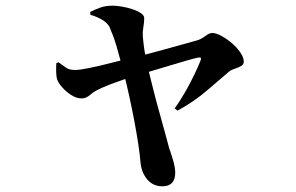

<svg xmlns="http://www.w3.org/2000/svg" viewBox="-20 -596 1040 675"><path d="M551 59Q518 59 497.5 34.5Q477 10 474 -25Q472 -50 466.5 -87Q461 -124 453 -166.5Q445 -209 435.5 -253Q426 -297 416 -336Q410 -359 403.5 -383.5Q397 -408 390.5 -430.5Q384 -453 377 -471.5Q370 -490 365 -501Q358 -515 340 -526Q322 -537 298 -544L297 -554Q315 -563 333 -569.5Q351 -576 376 -576Q389 -576 407.5 -573Q426 -570 444.5 -564Q463 -558 475 -550Q487 -542 487 -532Q487 -517 484 -500.5Q481 -484 482 -468Q483 -458 485 -440Q487 -422 491 -401Q495 -380 499 -361Q509 -321 519.5 -279Q530 -237 541 -198.5Q552 -160 560.5 -128Q569 -96 575 -74Q581 -58 588.5 -32.5Q596 -7 596 11Q596 59 551 59ZM594 -215Q615 -244 633 -276Q651 -308 664.5 -336.5Q678 -365 685 -383Q688 -391 685 -393Q682 -395 674 -393Q660 -390 636 -383Q612 -376 582 -367Q552 -358 520 -348.5Q488 -339 458 -330Q437 -324 413.5 -316Q390 -308 370.5 -300.5Q351 -293 340 -288Q312 -276 297.5 -263Q283 -250 267 -250Q250 -250 232 -261Q214 -272 200 -287.5Q186 -303 181 -316Q178 -326 177.5 -342.5Q177 -359 178 -374L186 -377Q200 -367 211.5 -358.5Q223 -350 244 -350Q260 -350 294.5 -357Q329 -364 371.5 -375Q414 -386 451 -394Q476 -400 509.5 -409Q543 -418 577.5 -427.5Q612 -437 638.5 -444.5Q665 -452 676 -455Q690 -460 703 -470Q716 -480 726 -480Q740 -480 759 -469.5Q778 -459 795.5 -444Q813 -429 825 -411.5Q837 -394 837 -379Q837 -369 827 -363.5Q817 -358 804.5 -354Q792 -350 785 -344Q755 -319 709 -279Q663 -239 604 -207Z"/></svg>

Font: Noto Serif TC
Style: Bold
Weight: 700
Designer: Ryoko NISHIZUKA 西塚涼子 (kana & ideographs); Frank Grießhammer (Latin, Greek & Cyrillic); Wenlong ZHANG 张文龙 (bopomofo); San
Foundry: Adobe
Version: Version 2.002-H1;hotconv 1.1.0;makeotfexe 2.6.0